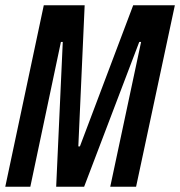

<svg xmlns="http://www.w3.org/2000/svg" viewBox="-21 -708 683 728"><path d="M-1 0 145 -688H300L276 -153H282L484 -688H642L495 0H397L514 -549H507L298 0H192L217 -549H210L94 0Z"/></svg>

Font: Saira ExtraCondensed SemiBold
Style: Italic
Weight: 600
Width: 2
Italic angle: -12°
Designer: Hector Gatti with collaboration of the Omnibus-Type team
Foundry: Omnibus-Type
Version: Version 1.101